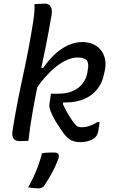

<svg xmlns="http://www.w3.org/2000/svg" viewBox="-20 -773 640 1055"><path d="M169 -750Q179 -751 189 -751.5Q199 -752 208.5 -752.5Q218 -753 228 -753Q240 -753 249.5 -746.5Q259 -740 263 -726Q267 -712 263 -688Q248 -599 230.5 -513Q213 -427 195 -342Q177 -257 161.5 -172Q146 -87 136 1Q128 1 119 1.5Q110 2 101.5 2Q93 2 84 2Q71 2 62 -4.5Q53 -11 49.5 -22.5Q46 -34 48 -49Q60 -127 74.5 -202Q89 -277 105 -350.5Q121 -424 135.5 -499Q150 -574 162 -652Q167 -685 169 -708.5Q171 -732 169 -750ZM432 -542Q465 -542 491 -530.5Q517 -519 533.5 -498.5Q550 -478 556.5 -450.5Q563 -423 557 -391L553 -373Q544 -320 515 -283.5Q486 -247 441.5 -228.5Q397 -210 341 -210Q337 -210 334 -210Q331 -210 327 -210L326 -200Q339 -171 356 -143Q373 -115 385 -99Q393 -89 399 -83.5Q405 -78 412 -76Q419 -74 429 -74Q450 -74 471.5 -81Q493 -88 515 -102H527Q526 -91 524 -78Q522 -65 520 -52Q517 -37 511 -27.5Q505 -18 494 -11Q487 -6 475.5 -1.5Q464 3 450.5 5.5Q437 8 423 8Q392 8 371 -2.5Q350 -13 329 -41Q316 -60 301.5 -81.5Q287 -103 275.5 -124.5Q264 -146 258 -162Q254 -173 252.5 -180.5Q251 -188 251 -197Q253 -212 255.5 -227Q258 -242 260 -258Q270 -258 279.5 -258Q289 -258 298 -258Q347 -258 380.5 -273Q414 -288 434 -314Q454 -340 460 -373L462 -388Q466 -406 464.5 -420Q463 -434 455 -444Q446 -451 434 -454Q422 -457 405 -457Q378 -457 347.5 -443.5Q317 -430 285.5 -404.5Q254 -379 223.5 -343.5Q193 -308 165 -264L187 -400H217Q247 -443 281.5 -475Q316 -507 354.5 -524.5Q393 -542 432 -542ZM211 69Q229 66 244 65.5Q259 65 277 65Q292 65 299 72Q306 79 302 95Q292 123 279.5 149.5Q267 176 252.5 200.5Q238 225 222 249Q216 255 208.5 258.5Q201 262 191 262Q177 262 163.5 260.5Q150 259 135 256Q152 226 166 195.5Q180 165 191 134Q202 103 211 69Z"/></svg>

Font: Rec Mono Semicasual
Style: Italic
Weight: 400
Italic angle: -10°
Version: Version 1.085; ttfautohint (v1.8.4.7-5d5b)